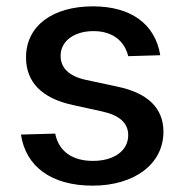

<svg xmlns="http://www.w3.org/2000/svg" viewBox="-20 -574 580 605"><path d="M384 -397 485 -400C469 -498 393 -554 273 -554C145 -554 62 -492 62 -393C62 -315 112 -264 210 -243L301 -223C357 -211 384 -186 384 -148C384 -99 339 -67 273 -67C208 -67 165 -97 154 -153L46 -150C61 -50 141 11 272 11C402 11 495 -56 495 -159C495 -233 446 -281 350 -301L252 -322C195 -334 171 -362 171 -398C171 -445 214 -476 275 -476C332 -476 372 -447 384 -397Z"/></svg>

Font: Wafeq Medium
Style: Regular
Weight: 500
Designer: Rasmus Andersson & Azza Alameddine
Foundry: Google & TypeTogether
Version: Version 3.000;January 28, 2025;FontCreator 15.0.0.3014 64-bi